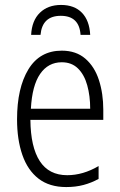

<svg xmlns="http://www.w3.org/2000/svg" viewBox="-20 -747 485 777"><path d="M230 -542Q288 -542 325.5 -509.5Q363 -477 380.5 -422.5Q398 -368 398 -303V-262H103Q104 -152 141 -95Q178 -38 252 -38Q316 -38 379 -75V-23Q350 -7 318 1.5Q286 10 248 10Q180 10 136 -24Q92 -58 70.5 -120Q49 -182 49 -264Q49 -391 95 -466.5Q141 -542 230 -542ZM230 -495Q175 -495 142.5 -448Q110 -401 105 -307H345Q345 -359 333 -402Q321 -445 295.5 -470Q270 -495 230 -495ZM227 -727Q281 -727 311.5 -695.5Q342 -664 345 -606H306Q301 -683 226 -683Q151 -683 144 -606H106Q109 -664 141.5 -695.5Q174 -727 227 -727Z"/></svg>

Font: Noto Sans Condensed Light
Style: Regular
Weight: 300
Width: 3
Designer: Monotype Design Team
Foundry: Monotype Imaging Inc.
Version: Version 2.013; ttfautohint (v1.8.4.7-5d5b)